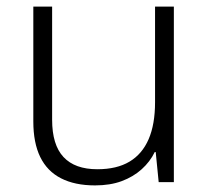

<svg xmlns="http://www.w3.org/2000/svg" viewBox="-20 -552 636 582"><path d="M507 -532V0H461L452 -91H449Q435 -62 409.5 -39Q384 -16 349 -3Q314 10 268 10Q207 10 165 -11.5Q123 -33 102 -76Q81 -119 81 -184V-532H138V-189Q138 -113 172.5 -76Q207 -39 275 -39Q334 -39 372.5 -62Q411 -85 430.5 -130Q450 -175 450 -242V-532Z"/></svg>

Font: Noto Sans Devanagari Light
Style: Regular
Weight: 300
Version: Version 2.003